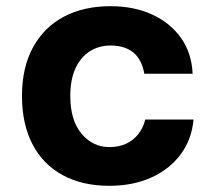

<svg xmlns="http://www.w3.org/2000/svg" viewBox="-20 -588 690 620"><path d="M333 12Q245 12 181.5 -23Q118 -58 84.5 -123Q51 -188 51 -278Q51 -370 86.5 -435Q122 -500 186 -534Q250 -568 337 -568Q413 -568 471.5 -541Q530 -514 564.5 -465.5Q599 -417 602 -350H446Q438 -396 410.5 -418.5Q383 -441 337 -441Q299 -441 269.5 -422Q240 -403 223.5 -367Q207 -331 207 -278Q207 -199 243.5 -156Q280 -113 333 -113Q364 -113 387.5 -124Q411 -135 427 -155.5Q443 -176 449 -202H605Q599 -137 563 -89Q527 -41 468 -14.5Q409 12 333 12Z"/></svg>

Font: Azeret Mono Thin
Style: Regular
Weight: 100
Designer: Martin Vácha
Foundry: Displaay
Version: Version 1.002